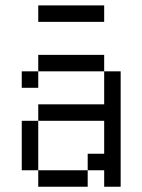

<svg xmlns="http://www.w3.org/2000/svg" viewBox="-20 -708 540 728"><path d="M375 -625V-687.5H125V-625ZM125 -62.5V0H312.5V-62.5ZM125 -62.5V-250H62.5V-62.5ZM375 -62.5V0H437.5V-437.5H375Q375 -437.5 375 -312.5H125V-250H375Q375 -250 375 -125H312.5V-62.5ZM125 -437.5H62.5V-375H125ZM125 -437.5H375V-500H125Z"/></svg>

Font: Unifont
Style: Regular
Weight: 500
Version: Version 15.1.04